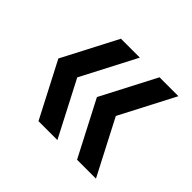

<svg xmlns="http://www.w3.org/2000/svg" viewBox="-108 -634 704 704"><g transform="rotate(45 243.5 -282.0)"><path d="M160 -68 49 -282 160 -495.5H258L147 -282L258 -68ZM360 -68 249 -282 360 -495.5H458L347 -282L458 -68Z"/></g></svg>

Font: Encode Sans Semi Condensed Medium
Style: Regular
Weight: 500
Width: 4
Designer: Multiple Designers
Foundry: Impallari Type
Version: Version 3.000; ttfautohint (v1.8.3) -l 8 -r 50 -G 200 -x 14 